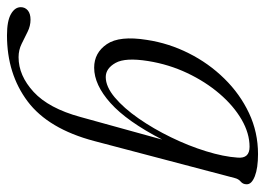

<svg xmlns="http://www.w3.org/2000/svg" viewBox="-194 -358 722 522"><g transform="rotate(90 167.0 -97.0)"><path d="M289.5 7.5Q256.5 132.5 181.8 188.8Q107 245 2 245Q-37 245 -55.8 234.2Q-74.5 223.5 -74.5 207.5Q-74.5 196 -65.8 188.5Q-57 181 -40.5 181Q-23.5 181 -7.5 189Q8.5 197 25.2 205.2Q42 213.5 61.5 213.5Q111.5 213.5 156 172.5Q200.5 131.5 224 45.5L285.5 -177Q236 -81 186.2 -36.5Q136.5 8 90 8Q49.5 8 26 -26.5Q2.5 -61 14.5 -135.5Q23.5 -195 50.8 -249.2Q78 -303.5 119.8 -346Q161.5 -388.5 213.5 -413Q265.5 -437.5 325 -437.5Q363 -437.5 385.2 -428.8Q407.5 -420 407 -406.5Q407 -396.5 399.8 -390.5Q392.5 -384.5 390 -374ZM72 -139Q62 -77 77 -50.2Q92 -23.5 115.5 -23.5Q141.5 -23.5 170.8 -48Q200 -72.5 228 -112.8Q256 -153 279.2 -200.8Q302.5 -248.5 317.2 -296.2Q332 -344 334.5 -382Q337.5 -414.5 305 -414.5Q268.5 -414.5 231 -392.8Q193.5 -371 160.8 -332.8Q128 -294.5 104.5 -244.8Q81 -195 72 -139Z"/></g></svg>

Font: Fraunces 144pt Soft Light
Style: Italic
Weight: 300
Italic angle: -16°
Version: Version 1.000;[b76b70a41]